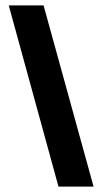

<svg xmlns="http://www.w3.org/2000/svg" viewBox="-20 -694 381 714"><path d="M197.5 0 12.5 -674H142L328 0Z"/></svg>

Font: Anybody Condensed Regular
Style: Bold
Weight: 700
Width: 3
Designer: Tyler Finck
Foundry: Etcetera Type Company
Version: Version 1.010; ttfautohint (v1.8.3) -l 8 -r 50 -G 200 -x 14 